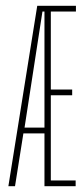

<svg xmlns="http://www.w3.org/2000/svg" viewBox="-20 -645 290 665"><path d="M9 0 109 -625H243V-605H156V-335H230V-315H156V-20H242V0H134V-183H61L32 0ZM65 -203H134V-605H127Z"/></svg>

Font: Inconsolata UltraCondensed ExtraLight
Style: Regular
Weight: 200
Width: 1
Monospace: yes
Designer: Raph Levien, Cyreal, Brenton Simpson
Foundry: Raph Levien, Cyreal, Google
Version: Version 3.100; ttfautohint (v1.8.4.7-5d5b)